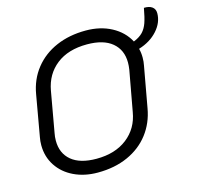

<svg xmlns="http://www.w3.org/2000/svg" viewBox="-108 -859 1013 982"><g transform="rotate(-15 398.0 -367.5)"><path d="M659 -548Q665 -526 665 -500Q665 -478 661 -459L622 -243Q609 -168 565.5 -111Q522 -54 452 -22.5Q382 9 292 9Q222 9 166.5 -17.5Q111 -44 79.5 -92Q48 -140 48 -201Q48 -223 52 -243L90 -459Q103 -536 148 -592.5Q193 -649 262.5 -679Q332 -709 419 -709Q496 -709 555 -677.5Q614 -646 643 -591Q675 -604 692 -622Q709 -640 718.5 -667Q728 -694 737 -744Q765 -745 780.5 -733.5Q796 -722 796 -700Q796 -651 758.5 -609Q721 -567 659 -548ZM586 -495Q586 -562 540 -600.5Q494 -639 407 -639Q307 -639 245 -590.5Q183 -542 168 -458L130 -244Q126 -225 126 -204Q126 -137 171.5 -99Q217 -61 304 -61Q403 -61 466.5 -110.5Q530 -160 544 -244L583 -458Q586 -478 586 -495Z"/></g></svg>

Font: K2D Light
Style: Italic
Weight: 300
Italic angle: -10°
Designer: Katatrad Aksorn Co.,Ltd.
Foundry: Cadson Demak Co.,Ltd.
Version: Version 1.000; ttfautohint (v1.6)